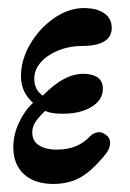

<svg xmlns="http://www.w3.org/2000/svg" viewBox="-20 -445 323 476"><path d="M112 11Q66 11 39.5 -13Q13 -37 13 -80Q13 -111 27 -141Q41 -171 62 -190Q32 -216 32 -256Q32 -297 55 -336Q78 -375 114 -400Q150 -425 188 -425Q220 -425 238.5 -412Q257 -399 257 -376Q257 -331 182 -331Q153 -331 126 -320.5Q99 -310 82 -291.5Q65 -273 65 -250Q65 -222 86 -208Q115 -237 139 -249.5Q163 -262 187 -262Q209 -262 222 -253Q235 -244 235 -225Q235 -197 207 -180Q179 -163 135 -163Q107 -163 92 -170Q79 -158 69.5 -145Q60 -132 60 -117Q60 -95 77 -84.5Q94 -74 120 -74Q173 -74 203 -107Q211 -115 221.5 -117Q232 -119 242 -111Q253 -104 253 -90.5Q253 -77 242 -63Q209 -22 180 -5.5Q151 11 112 11Z"/></svg>

Font: Junicode
Style: Bold Italic
Weight: 700
Italic angle: -11°
Designer: Peter S. Baker
Version: Version 2.100; ttfautohint (v1.8.4)